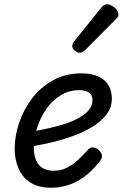

<svg xmlns="http://www.w3.org/2000/svg" viewBox="-20 -864 577 903"><path d="M221 19Q161 19 123 -5.5Q85 -30 67 -72Q49 -114 49 -164Q49 -224 70 -286.5Q91 -349 131 -401.5Q171 -454 229.5 -486.5Q288 -519 363 -519Q412 -519 443.5 -504Q475 -489 490.5 -462.5Q506 -436 506 -400Q506 -358 480 -324.5Q454 -291 410.5 -265Q367 -239 312.5 -220.5Q258 -202 201 -189.5Q144 -177 91 -169L100 -240Q133 -245 175 -253.5Q217 -262 259 -273.5Q301 -285 336.5 -302Q372 -319 393.5 -341.5Q415 -364 415 -393Q415 -418 398 -429Q381 -440 353 -440Q304 -440 264 -415Q224 -390 196.5 -349.5Q169 -309 154 -261.5Q139 -214 139 -170Q139 -138 148.5 -113Q158 -88 179 -74.5Q200 -61 233 -61Q266 -61 293.5 -74.5Q321 -88 345.5 -110.5Q370 -133 394 -160Q406 -174 422 -170Q438 -166 448 -155Q458 -144 459.5 -132Q461 -120 449 -105Q411 -57 372.5 -30Q334 -3 296 8Q258 19 221 19ZM354 -616Q345 -616 332.5 -625.5Q320 -635 320 -646Q320 -653 322.5 -659Q325 -665 330 -671L453 -824Q462 -836 469 -840Q476 -844 484 -844Q494 -844 506.5 -837Q519 -830 528 -819Q537 -808 537 -796Q537 -788 533.5 -783Q530 -778 524 -773L383 -631Q368 -616 354 -616Z"/></svg>

Font: Playwrite NZ
Style: Regular
Weight: 400
Designer: Veronika Burian, José Scaglione
Foundry: TypeTogether
Version: Version 1.002